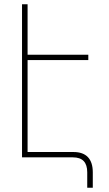

<svg xmlns="http://www.w3.org/2000/svg" viewBox="-20 -736 511 898"><path d="M321 0C366 0 388 23 388 70V142H414V70C414 7 383 -25 324 -25H109V-455H393V-480H109V-716H83V0Z"/></svg>

Font: Noto Sans Armenian Condensed Thin
Style: Regular
Weight: 100
Width: 3
Designer: Monotype Design Team
Foundry: Monotype Imaging Inc.
Version: Version 2.008